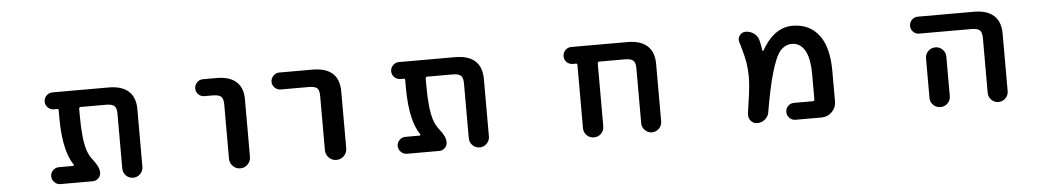

<svg xmlns="http://www.w3.org/2000/svg" viewBox="-34 -841 6068 1104"><g transform="rotate(-5 3000.0 -289.0)"><path d="M641.6 -77.1V-393.6Q641.6 -425.8 628.4 -438Q615.2 -450.2 581.1 -450.2H434.6Q424.8 -450.2 424.8 -440.4V-399.4Q424.8 -267.6 445.3 -202.1Q457 -166 477.5 -141.6Q512.7 -97.7 512.7 -65.4Q512.7 -45.9 499 -32.2Q485.4 -18.6 465.8 -18.6H279.3Q259.8 -18.6 245.1 -33.2Q230.5 -47.9 230.5 -67.9Q230.5 -87.9 245.1 -102.1Q259.8 -116.2 279.3 -116.2H361.3Q364.3 -116.2 365.7 -119.1Q367.2 -122.1 365.2 -124Q339.8 -161.1 325.2 -218.8Q306.6 -292 306.6 -399.4V-442.4Q306.6 -450.2 298.8 -450.2H279.3Q259.8 -450.2 245.1 -464.4Q230.5 -478.5 230.5 -498.5Q230.5 -518.6 245.1 -533.2Q259.8 -547.9 279.3 -547.9H603.5Q679.7 -547.9 718.8 -512.7Q757.8 -477.5 757.8 -408.2V-77.1Q757.8 -52.7 740.7 -35.6Q723.6 -18.6 699.7 -18.6Q675.8 -18.6 658.7 -35.6Q641.6 -52.7 641.6 -77.1Z M1257.8 -80.1V-393.6Q1257.8 -425.8 1244.6 -438Q1231.4 -450.2 1196.3 -450.2H1148.4Q1127.9 -450.2 1113.8 -464.4Q1099.6 -478.5 1099.6 -498.5Q1099.6 -518.6 1113.8 -533.2Q1127.9 -547.9 1148.4 -547.9H1226.6Q1306.6 -547.9 1344.7 -508.8Q1379.9 -474.6 1378.9 -408.2V-80.1Q1378.9 -54.7 1361.3 -36.6Q1343.8 -18.6 1318.4 -18.6Q1293 -18.6 1275.4 -36.6Q1257.8 -54.7 1257.8 -80.1Z M1811.5 -80.1V-393.6Q1811.5 -426.8 1798.8 -438.5Q1785.2 -450.2 1750 -450.2H1588.9Q1569.3 -450.2 1554.7 -464.4Q1540 -478.5 1540 -498.5Q1540 -518.6 1554.7 -533.2Q1569.3 -547.9 1588.9 -547.9H1780.3Q1861.3 -547.9 1900.4 -508.8Q1934.6 -473.6 1934.6 -408.2V-80.1Q1934.6 -54.7 1916.5 -36.6Q1898.4 -18.6 1873 -18.6Q1847.7 -18.6 1829.6 -36.6Q1811.5 -54.7 1811.5 -80.1Z M2641.6 -77.1V-393.6Q2641.6 -425.8 2628.4 -438Q2615.2 -450.2 2581.1 -450.2H2434.6Q2424.8 -450.2 2424.8 -440.4V-399.4Q2424.8 -267.6 2445.3 -202.1Q2457 -166 2477.5 -141.6Q2512.7 -97.7 2512.7 -65.4Q2512.7 -45.9 2499 -32.2Q2485.4 -18.6 2465.8 -18.6H2279.3Q2259.8 -18.6 2245.1 -33.2Q2230.5 -47.9 2230.5 -67.9Q2230.5 -87.9 2245.1 -102.1Q2259.8 -116.2 2279.3 -116.2H2361.3Q2364.3 -116.2 2365.7 -119.1Q2367.2 -122.1 2365.2 -124Q2339.8 -161.1 2325.2 -218.8Q2306.6 -292 2306.6 -399.4V-442.4Q2306.6 -450.2 2298.8 -450.2H2279.3Q2259.8 -450.2 2245.1 -464.4Q2230.5 -478.5 2230.5 -498.5Q2230.5 -518.6 2245.1 -533.2Q2259.8 -547.9 2279.3 -547.9H2603.5Q2679.7 -547.9 2718.8 -512.7Q2757.8 -477.5 2757.8 -408.2V-77.1Q2757.8 -52.7 2740.7 -35.6Q2723.6 -18.6 2699.7 -18.6Q2675.8 -18.6 2658.7 -35.6Q2641.6 -52.7 2641.6 -77.1Z M3636.7 -76.2V-393.6Q3636.7 -425.8 3623.5 -438Q3610.4 -450.2 3575.2 -450.2H3427.7Q3418 -450.2 3418 -440.4V-77.1Q3418 -52.7 3400.9 -35.6Q3383.8 -18.6 3359.4 -18.6Q3335 -18.6 3317.9 -35.6Q3300.8 -52.7 3300.8 -77.1V-442.4Q3300.8 -450.2 3293 -450.2H3274.4Q3253.9 -450.2 3239.7 -464.4Q3225.6 -478.5 3225.6 -498.5Q3225.6 -518.6 3239.7 -533.2Q3253.9 -547.9 3274.4 -547.9H3598.6Q3673.8 -547.9 3712.9 -512.7Q3752 -477.5 3752 -408.2V-76.2Q3752 -52.7 3734.9 -35.6Q3717.8 -18.6 3694.3 -18.6Q3670.9 -18.6 3653.8 -35.6Q3636.7 -52.7 3636.7 -76.2Z M4522.5 -18.6Q4502 -18.6 4487.8 -33.2Q4473.6 -47.9 4473.6 -67.9Q4473.6 -87.9 4487.8 -102.1Q4502 -116.2 4522.5 -116.2H4630.9Q4640.6 -116.2 4640.6 -126V-268.6Q4640.6 -364.3 4613.3 -410.2Q4585.9 -455.1 4540 -455.1Q4502 -455.1 4473.6 -424.8Q4445.3 -393.6 4418 -298.8Q4394.5 -218.8 4370.1 -76.2Q4368.2 -60.5 4358.4 -47.4Q4348.6 -34.2 4334 -26.4Q4319.3 -18.6 4302.7 -18.6Q4279.3 -18.6 4264.6 -36.1Q4252.9 -50.8 4252.9 -68.4Q4252.9 -72.3 4252.9 -77.1Q4272.5 -204.1 4275.4 -254.9Q4276.4 -272.5 4276.4 -290Q4276.4 -331.1 4270.5 -367.2Q4264.6 -408.2 4239.3 -492.2Q4237.3 -499 4237.3 -505.9Q4237.3 -518.6 4246.1 -530.3Q4258.8 -547.9 4280.3 -547.9Q4306.6 -547.9 4327.6 -532.7Q4348.6 -517.6 4355.5 -493.2Q4363.3 -462.9 4367.2 -431.6Q4368.2 -429.7 4370.1 -429.2Q4372.1 -428.7 4373 -430.7Q4406.2 -488.3 4443.4 -518.6Q4492.2 -558.6 4551.8 -558.6Q4649.4 -558.6 4704.1 -487.3Q4757.8 -417 4757.8 -278.3V-103.5Q4757.8 -68.4 4732.9 -43.5Q4708 -18.6 4672.9 -18.6Z M5636.7 -76.2V-393.6Q5636.7 -425.8 5623.5 -438Q5610.4 -450.2 5575.2 -450.2H5274.4Q5253.9 -450.2 5239.7 -464.4Q5225.6 -478.5 5225.6 -498.5Q5225.6 -518.6 5239.7 -533.2Q5253.9 -547.9 5274.4 -547.9H5598.6Q5673.8 -547.9 5712.9 -512.7Q5752 -477.5 5752 -408.2V-76.2Q5752 -52.7 5734.9 -35.6Q5717.8 -18.6 5694.3 -18.6Q5670.9 -18.6 5653.8 -35.6Q5636.7 -52.7 5636.7 -76.2ZM5300.8 -77.1V-304.7Q5300.8 -329.1 5317.9 -346.2Q5335 -363.3 5359.4 -363.3Q5383.8 -363.3 5400.9 -346.2Q5418 -329.1 5418 -304.7V-77.1Q5418 -52.7 5400.9 -35.6Q5383.8 -18.6 5359.4 -18.6Q5335 -18.6 5317.9 -35.6Q5300.8 -52.7 5300.8 -77.1Z"/></g></svg>

Font: Rounded-X Mgen+ 1m medium
Style: Regular
Weight: 500
Designer: [Source Han Sans]
Ryoko NISHIZUKA  (kana & ideographs); Paul D. Hunt (Latin, Greek & Cyrillic); Wenlong ZHANG  (bopomofo
Version: Version 1.059.20150602